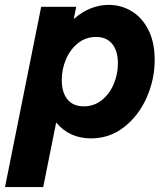

<svg xmlns="http://www.w3.org/2000/svg" viewBox="-54 -553 675 778"><path d="M112.8 -525.4H254.9L245.1 -477.5H247.1Q277.3 -504.4 313 -518.8Q348.6 -533.2 386.7 -533.2Q437 -533.2 479.5 -507.6Q522 -481.9 547.4 -431.6Q572.8 -381.3 572.8 -310.5Q572.8 -230.5 540 -157Q507.3 -83.5 448.5 -37.8Q389.6 7.8 314.9 7.8Q271.5 7.8 235.8 -8.3Q200.2 -24.4 175.3 -55.2H173.3L121.1 205.1H-33.7ZM423.8 -296.4Q423.8 -346.2 400.9 -374.8Q377.9 -403.3 335 -403.3Q293.9 -403.3 262.2 -378.2Q230.5 -353 213.4 -312.7Q196.3 -272.5 196.3 -228.5Q196.3 -178.2 219.5 -150.1Q242.7 -122.1 285.6 -122.1Q326.7 -122.1 358.2 -147Q389.6 -171.9 406.7 -212.2Q423.8 -252.4 423.8 -296.4Z"/></svg>

Font: Reddit Sans Vanilla ExtraBold
Style: Italic
Weight: 800
Italic angle: -11.25°
Designer: Stephen Hutchings
Version: Version 1.013